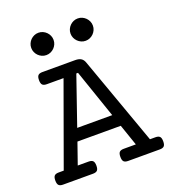

<svg xmlns="http://www.w3.org/2000/svg" viewBox="-140 -881 880 986"><g transform="rotate(-20 300.0 -388.0)"><path d="M198.7 -66.4Q215.3 -66.4 222.4 -59.1Q229.5 -51.8 229.5 -33.2Q229.5 -14.6 222.4 -7.3Q215.3 0 198.7 0H35.6Q19 0 12 -7.3Q4.9 -14.6 4.9 -33.2Q4.9 -51.8 12 -59.1Q19 -66.4 35.6 -66.4H63L224.6 -513.2H133.3Q116.7 -513.2 109.6 -520.5Q102.5 -527.8 102.5 -546.4Q102.5 -564.9 109.6 -572.3Q116.7 -579.6 133.3 -579.6H312.5Q332 -579.6 344 -572.3Q356 -564.9 361.8 -547.9L534.2 -66.4H564Q580.6 -66.4 587.6 -59.1Q594.7 -51.8 594.7 -33.2Q594.7 -14.6 587.6 -7.3Q580.6 0 564 0H391.1Q374.5 0 367.4 -7.3Q360.4 -14.6 360.4 -33.2Q360.4 -51.8 367.4 -59.1Q374.5 -66.4 391.1 -66.4H457L417 -182.6H180.2L139.6 -66.4ZM203.1 -249H394.5L303.7 -513.2H294.4ZM121.6 -715.3Q121.6 -728 126.5 -739Q131.3 -750 139.6 -758.3Q147.9 -766.6 158.9 -771.5Q169.9 -776.4 182.6 -776.4Q195.3 -776.4 206.3 -771.5Q217.3 -766.6 225.6 -758.3Q233.9 -750 238.8 -739Q243.7 -728 243.7 -715.3Q243.7 -702.6 238.8 -691.7Q233.9 -680.7 225.6 -672.4Q217.3 -664.1 206.3 -659.2Q195.3 -654.3 182.6 -654.3Q169.9 -654.3 158.9 -659.2Q147.9 -664.1 139.6 -672.4Q131.3 -680.7 126.5 -691.7Q121.6 -702.6 121.6 -715.3ZM336.4 -715.3Q336.4 -728 341.3 -739Q346.2 -750 354.5 -758.3Q362.8 -766.6 373.8 -771.5Q384.8 -776.4 397.5 -776.4Q410.2 -776.4 421.1 -771.5Q432.1 -766.6 440.4 -758.3Q448.7 -750 453.6 -739Q458.5 -728 458.5 -715.3Q458.5 -702.6 453.6 -691.7Q448.7 -680.7 440.4 -672.4Q432.1 -664.1 421.1 -659.2Q410.2 -654.3 397.5 -654.3Q384.8 -654.3 373.8 -659.2Q362.8 -664.1 354.5 -672.4Q346.2 -680.7 341.3 -691.7Q336.4 -702.6 336.4 -715.3Z"/></g></svg>

Font: Courier Prime
Style: Regular
Weight: 400
Designer: Alan Dague-Greene
Foundry: Quote-Unquote Apps
Version: Version 1.203